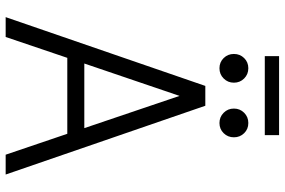

<svg xmlns="http://www.w3.org/2000/svg" viewBox="-188 -842 1030 695"><g transform="rotate(90 327.5 -495.0)"><path d="M540.5 0 464.8 -223.1H189.9L114.3 0H42.5L291.5 -722.7H363.3L612.3 0ZM327.6 -629.4 210.4 -284.7H444.3ZM373.5 -826.2Q373.5 -848.1 388.7 -863.3Q403.8 -878.4 425.8 -878.4Q447.8 -878.4 462.6 -863.3Q477.5 -848.1 477.5 -826.2Q477.5 -804.2 462.6 -789.1Q447.8 -773.9 425.8 -773.9Q403.8 -773.9 388.7 -789.1Q373.5 -804.2 373.5 -826.2ZM175.8 -826.2Q175.8 -848.1 190.7 -863.3Q205.6 -878.4 227.5 -878.4Q249.5 -878.4 264.6 -863.3Q279.8 -848.1 279.8 -826.2Q279.8 -804.2 264.6 -789.1Q249.5 -773.9 227.5 -773.9Q205.6 -773.9 190.7 -789.1Q175.8 -804.2 175.8 -826.2ZM183.6 -938V-989.7H469.7V-938Z"/></g></svg>

Font: Giphurs Light
Style: Regular
Weight: 300
Version: Version 0.920; ttfautohint (v1.8.4.7-5d5b)